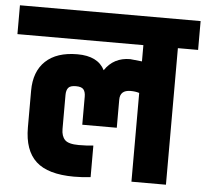

<svg xmlns="http://www.w3.org/2000/svg" viewBox="-90 -723 832 776"><g transform="rotate(5 326.5 -335.5)"><path d="M35 -182V-331Q35 -409 80 -451.5Q125 -494 209 -494Q292 -494 320 -439Q356 -493 423 -493L471 -488V-554H-40V-671H693V-554H611V0H471V-360Q456 -365 436 -365Q393 -365 393 -326V-212H253V-326Q253 -345 245 -355Q237 -365 214 -365Q191 -365 183 -355Q175 -345 175 -326V-188Q175 -159 189.5 -144Q204 -129 246 -129Q278 -129 305 -132V-4Q273 0 238 0Q132 0 83.5 -44.5Q35 -89 35 -182Z"/></g></svg>

Font: Khand Black
Style: Regular
Weight: 900
Designer: Sanchit Sawaria and Jyotish Sonowal (Devanagari), Satya Rajpurohit (Latin)
Foundry: Indian Type Foundry
Version: Version 2.000;PS 1.0;hotconv 1.0.79;makeotf.lib2.5.61930